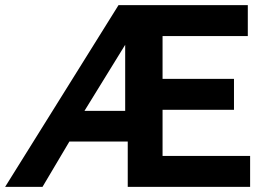

<svg xmlns="http://www.w3.org/2000/svg" viewBox="-45 -730 1031 750"><path d="M418 -710H923V-589H590V-422H869V-301H590V-121H932V0H454V-177H226L121 0H-25ZM444 -297V-555L285 -297Z"/></svg>

Font: Raleway Thin
Style: Bold
Weight: 700
Version: Version 4.026